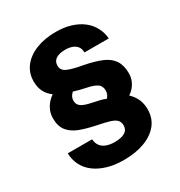

<svg xmlns="http://www.w3.org/2000/svg" viewBox="-176 -860 927 991"><g transform="rotate(-30 287.5 -364.5)"><path d="M276 10Q222 10 179.5 -2.5Q137 -15 106 -38Q75 -61 58.5 -93.5Q42 -126 41 -165H186Q188 -140 200 -124.5Q212 -109 233 -101.5Q254 -94 280 -94Q321 -94 342 -107Q363 -120 363 -146Q363 -166 352 -178Q341 -190 316 -198Q291 -206 245 -215Q191 -226 150.5 -241Q110 -256 87.5 -284Q65 -312 65 -359Q65 -392 81 -420Q97 -448 126 -468Q99 -488 86.5 -514Q74 -540 74 -574Q74 -624 102.5 -661Q131 -698 182 -718.5Q233 -739 300 -739Q349 -739 388 -727Q427 -715 455.5 -693.5Q484 -672 501 -641Q518 -610 521 -573H376Q376 -595 365.5 -608.5Q355 -622 337.5 -628.5Q320 -635 296 -635Q261 -635 241 -622Q221 -609 221 -583Q221 -555 250 -542Q279 -529 338 -519Q400 -507 440.5 -490Q481 -473 501 -443Q521 -413 521 -366Q521 -334 506 -308Q491 -282 465 -265Q488 -243 500 -216.5Q512 -190 512 -156Q512 -104 482.5 -67Q453 -30 400 -10Q347 10 276 10ZM357 -308Q365 -317 369 -326.5Q373 -336 373 -348Q373 -376 353.5 -389Q334 -402 293 -410Q274 -414 256.5 -418.5Q239 -423 223 -428Q213 -419 207.5 -408.5Q202 -398 202 -386Q202 -362 220 -349.5Q238 -337 278 -329Q299 -325 319.5 -320Q340 -315 357 -308Z"/></g></svg>

Font: Mona Sans ExtraLight
Style: Bold
Weight: 700
Version: Version 2.000